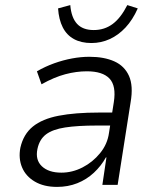

<svg xmlns="http://www.w3.org/2000/svg" viewBox="-20 -726 615 754"><path d="M204 8Q152 8 116.5 -13Q81 -34 66.5 -69Q52 -104 60 -146Q72 -199 109 -229Q146 -259 210.5 -271.5Q275 -284 369 -284H433L425 -233H360Q285 -233 236 -225.5Q187 -218 161 -198.5Q135 -179 127 -141Q118 -98 144.5 -73Q171 -48 221 -48Q264 -48 304 -68.5Q344 -89 373 -124.5Q402 -160 408 -204L427 -325Q437 -389 410 -417.5Q383 -446 321 -446Q280 -446 236.5 -434.5Q193 -423 143 -395L125 -446Q158 -465 193 -477.5Q228 -490 263 -496.5Q298 -503 331 -503Q389 -503 429 -485Q469 -467 486.5 -428Q504 -389 493 -325L442 0H382L398 -108H396Q377 -74 348.5 -47.5Q320 -21 283.5 -6.5Q247 8 204 8ZM339 -557Q299 -557 270.5 -572.5Q242 -588 226.5 -618.5Q211 -649 208 -693L256 -706Q260 -657 282.5 -632.5Q305 -608 348 -608Q390 -608 422 -631.5Q454 -655 480 -706L521 -693Q501 -648 473 -618Q445 -588 411 -572.5Q377 -557 339 -557Z"/></svg>

Font: Nunito Sans 7pt SemiCondensed Light
Style: Italic
Weight: 300
Width: 4
Italic angle: -9°
Designer: Vernon Adams
Foundry: Vernon Adams
Version: Version 3.101;gftools[0.9.27]